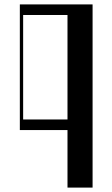

<svg xmlns="http://www.w3.org/2000/svg" viewBox="-20 -590 510 871"><path d="M286.2 0H70V-570H400V261H286.2ZM286.2 -48V-522H85V-48Z"/></svg>

Font: Facade Sud
Style: Regular
Weight: 100
Designer: Éléonore Fines
Foundry: Velvetyne Type Foundry
Version: Version 1.001;Glyphs 3.2 (3202)